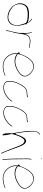

<svg xmlns="http://www.w3.org/2000/svg" viewBox="1400 -2149 813 3653"><g transform="rotate(90 1806.5 -322.5)"><path d="M52 -357C30 -287 52 -220 85 -175C111 -139 153 -105 196 -86C235 -68 290 -53 342 -63C413 -77 458 -126 467 -203C476 -260 462 -324 448 -370L438 -401C443 -406 449 -413 445 -416L424 -432C408 -464 380 -504 355 -518L342 -527C340 -529 340 -528 337 -525C333 -517 340 -516 347 -511C359 -505 372 -488 384 -476L417 -443L371 -455C339 -464 304 -467 262 -467C212 -469 169 -463 132 -450C95 -437 65 -399 52 -357ZM70 -222C42 -306 67 -401 137 -426C169 -437 214 -445 258 -444L264 -443C324 -443 376 -438 415 -412H416L421 -398C442 -343 472 -260 456 -193C440 -124 380 -62 280 -75C277 -75 274 -76 271 -77C197 -92 124 -135 87 -190C76 -205 76 -203 70 -222ZM337 -525ZM347 -511Z M558 -37C558 -31 561 -31 562 -31C568 -31 569 -31 570 -37L571 -56C575 -108 595 -154 605 -202C610 -235 620 -266 622 -295C624 -317 626 -342 632 -361L640 -389L651 -419C662 -453 687 -473 722 -479L737 -482C757 -486 779 -485 798 -482C820 -479 835 -470 850 -472H851C859 -472 873 -474 878 -475H887C889 -476 891 -482 890 -485C890 -486 890 -487 887 -486H879C870 -484 860 -484 853 -482H850C844 -482 839 -483 835 -484L818 -488C811 -490 807 -491 800 -492L779 -495C760 -498 738 -492 718 -489L699 -484L679 -474C661 -463 652 -453 642 -430L624 -382L619 -433C616 -468 611 -497 600 -518V-519C598 -525 588 -519 590 -515V-513C592 -508 597 -501 600 -488C607 -460 608 -426 608 -392C608 -378 608 -366 607 -353C607 -334 606 -319 606 -304V-286C606 -277 605 -268 604 -260V-253H603C596 -219 590 -183 581 -150C573 -118 561 -84 559 -56ZM570 -34ZM603 -258H604ZM604 -186H610V-192H604ZM605 -199V-200ZM607 -351H608ZM679 -474ZM717 -489H718Z M978 -281C973 -271 984 -258 994 -248V-239H993C989 -181 998 -149 1019 -107C1062 -19 1152 45 1284 29C1324 24 1356 16 1382 6C1394 1 1407 -4 1419 -8C1420 -8 1422 -10 1423 -16V-17C1424 -18 1421 -16 1422 -17H1414L1378 -3C1353 7 1319 13 1281 18C1200 29 1129 4 1085 -37C1042 -78 1004 -136 1004 -217V-240L1022 -227C1051 -209 1084 -197 1129 -194C1188 -190 1244 -209 1287 -229C1345 -257 1403 -293 1428 -348C1447 -401 1421 -453 1390 -487C1362 -517 1327 -544 1285 -555C1197 -576 1144 -534 1100 -480C1063 -435 1026 -364 1006 -299L1001 -286L989 -291C984 -293 982 -292 978 -283ZM1006 -256 1010 -271V-268H1014V-273H1010C1025 -348 1068 -423 1108 -473C1139 -511 1173 -542 1226 -548C1300 -557 1348 -518 1381 -480C1404 -454 1439 -408 1417 -354C1403 -320 1372 -293 1344 -275C1306 -249 1260 -229 1209 -215C1130 -193 1052 -220 1007 -255ZM1428 -347Z M1535 -71C1532 -87 1533 -108 1535 -130C1543 -221 1589 -303 1631 -359C1653 -389 1676 -412 1712 -420H1714C1725 -421 1736 -422 1745 -423C1765 -425 1793 -425 1805 -428H1806C1817 -430 1824 -430 1828 -431C1830 -442 1828 -444 1826 -444C1824 -444 1820 -444 1815 -443H1814C1804 -440 1798 -438 1779 -436C1753 -434 1734 -434 1711 -430C1675 -424 1649 -400 1623 -367C1592 -327 1557 -261 1539 -207C1521 -152 1511 -67 1536 -25C1550 -3 1593 18 1635 20C1720 24 1792 -16 1840 -59C1865 -82 1897 -111 1907 -133C1910 -143 1909 -150 1908 -152H1907L1906 -153C1905 -153 1901 -150 1900 -145V-144C1886 -117 1860 -92 1834 -69C1816 -54 1795 -40 1773 -26C1727 1 1644 26 1579 -4C1553 -17 1538 -31 1535 -71ZM1535 -74ZM1714 -422Z M2010 -71C2007 -87 2008 -108 2010 -130C2018 -221 2064 -303 2106 -359C2128 -389 2151 -412 2187 -420H2189C2200 -421 2211 -422 2220 -423C2240 -425 2268 -425 2280 -428H2281C2292 -430 2299 -430 2303 -431C2305 -442 2303 -444 2301 -444C2299 -444 2295 -444 2290 -443H2289C2279 -440 2273 -438 2254 -436C2228 -434 2209 -434 2186 -430C2150 -424 2124 -400 2098 -367C2067 -327 2032 -261 2014 -207C1996 -152 1986 -67 2011 -25C2025 -3 2068 18 2110 20C2195 24 2267 -16 2315 -59C2340 -82 2372 -111 2382 -133C2385 -143 2384 -150 2383 -152H2382L2381 -153C2380 -153 2376 -150 2375 -145V-144C2361 -117 2335 -92 2309 -69C2291 -54 2270 -40 2248 -26C2202 1 2119 26 2054 -4C2028 -17 2013 -31 2010 -71ZM2010 -74ZM2189 -422Z M2476 -408C2480 -359 2506 -212 2518 -144V-139C2515 -119 2513 -100 2514 -83V-82C2514 -38 2520 2 2533 27C2540 33 2549 37 2551 37C2555 33 2556 18 2552 -13C2549 -48 2537 -91 2530 -134V-139C2531 -141 2530 -141 2530 -144V-145L2537 -173C2540 -187 2545 -202 2550 -216C2569 -270 2592 -340 2637 -373C2645 -378 2654 -381 2664 -381H2666C2697 -376 2715 -354 2729 -331C2739 -313 2750 -291 2761 -262C2795 -173 2838 -54 2876 29L2891 61C2893 65 2905 65 2902 57L2887 24C2847 -65 2808 -188 2772 -280C2761 -311 2750 -336 2738 -355C2717 -388 2700 -409 2664 -412C2633 -412 2618 -395 2598 -367C2574 -334 2554 -280 2539 -234L2538 -230C2538 -229 2536 -226 2535 -225L2517 -207L2511 -252C2492 -369 2486 -409 2482 -510C2480 -553 2481 -597 2498 -628C2508 -646 2518 -653 2530 -659H2540C2543 -660 2546 -664 2544 -668C2542 -676 2514 -663 2511 -661C2462 -621 2468 -511 2476 -408ZM2539 -234ZM2664 -410V-411Z M2987 -702C2987 -699 2991 -695 2996 -695C3001 -695 3001 -695 3001 -700C3001 -703 2996 -709 2993 -709C2989 -709 2987 -707 2987 -702ZM2996 -378 2997 -377V-302C2997 -275 2997 -246 2998 -216L3000 -123C3001 -83 3008 -6 3012 25L3015 36C3020 41 3026 42 3026 33L3023 23V22C3010 -71 3009 -196 3009 -302C3009 -329 3008 -353 3008 -377C3006 -422 3007 -470 3015 -508C3015 -509 3015 -510 3013 -513C3004 -525 3002 -499 3001 -492V-490C2996 -458 2994 -419 2996 -378ZM3007 -376H3008ZM3013 -513Z M3113 -281C3108 -271 3119 -258 3129 -248V-239H3128C3124 -181 3133 -149 3154 -107C3197 -19 3287 45 3419 29C3459 24 3491 16 3517 6C3529 1 3542 -4 3554 -8C3555 -8 3557 -10 3558 -16V-17C3559 -18 3556 -16 3557 -17H3549L3513 -3C3488 7 3454 13 3416 18C3335 29 3264 4 3220 -37C3177 -78 3139 -136 3139 -217V-240L3157 -227C3186 -209 3219 -197 3264 -194C3323 -190 3379 -209 3422 -229C3480 -257 3538 -293 3563 -348C3582 -401 3556 -453 3525 -487C3497 -517 3462 -544 3420 -555C3332 -576 3279 -534 3235 -480C3198 -435 3161 -364 3141 -299L3136 -286L3124 -291C3119 -293 3117 -292 3113 -283ZM3141 -256 3145 -271V-268H3149V-273H3145C3160 -348 3203 -423 3243 -473C3274 -511 3308 -542 3361 -548C3435 -557 3483 -518 3516 -480C3539 -454 3574 -408 3552 -354C3538 -320 3507 -293 3479 -275C3441 -249 3395 -229 3344 -215C3265 -193 3187 -220 3142 -255ZM3563 -347Z"/></g></svg>

Font: Stray Cat
Style: Hl
Weight: 100
Version: Version 1.0